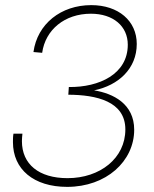

<svg xmlns="http://www.w3.org/2000/svg" viewBox="-20 -723 600 749"><path d="M242 6C394.5 6 503.5 -94 503.5 -217C503.5 -317.5 422 -358.5 347 -370.5C442.5 -390 513.5 -455.5 513.5 -551.5C513.5 -641.5 442 -703 336 -703C217.5 -703 125.5 -629.5 110.5 -520L144.5 -517C157 -607 232.5 -669.5 334.5 -669.5C421.5 -669.5 478.5 -621 478.5 -548.5C478.5 -434 367 -382 248.5 -383.5L246.5 -353.5C356.5 -353 469 -327.5 469 -218C469 -106 370.5 -28 243.5 -28C131.5 -28 65.5 -82.5 65.5 -172.5C65.5 -182 66.5 -191.5 67.5 -201.5H32.5C30.5 -190 30.5 -179 30.5 -168.5C30.5 -62.5 111.5 6 242 6Z"/></svg>

Font: HK Grotesk ExtraLight
Style: Italic
Weight: 200
Italic angle: -16°
Designer: Alfredo Marco Pradil
Foundry: Hanken Design Co.
Version: Version 3.001;FEAKit 1.0